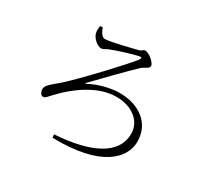

<svg xmlns="http://www.w3.org/2000/svg" viewBox="-156 -975 1312 1233"><g transform="rotate(30 500.0 -358.5)"><path d="M282 -743C294 -715 307 -684 332 -684C371 -684 516 -721 555 -731C576 -736 582 -750 594 -750C624 -750 676 -705 676 -683C676 -661 643 -655 623 -637C570 -588 416 -429 371 -382C363 -374 365 -371 376 -377C441 -411 521 -432 589 -432C733 -432 843 -354 843 -217C843 -92 716 42 358 33L356 9C611 -7 783 -85 783 -241C783 -335 699 -400 584 -400C446 -400 310 -302 208 -189C194 -173 187 -164 173 -164C156 -164 145 -187 145 -207C145 -235 184 -262 225 -297C322 -382 543 -621 587 -677C599 -694 601 -704 575 -698C536 -690 427 -656 389 -640C368 -632 356 -620 340 -620C310 -620 272 -658 265 -684C260 -699 261 -722 264 -740Z"/></g></svg>

Font: Kiri Minchoo Light
Style: Regular
Weight: 300
Designer: Ryoko NISHIZUKA 西塚涼子 (kana & ideographs); Frank Grießhammer (Latin, Greek & Cyrillic);
akenotsuki.com/eyeben/fonts/ (U+
Foundry: Adobe
akenotsuki.com/eyeben/fonts/
Version: Version 4.002;hotconv 1.0.119;makeotfexe 2.5.65604